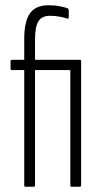

<svg xmlns="http://www.w3.org/2000/svg" viewBox="-20 -709 381 729"><path d="M77 0Q72 0 72 -6V-443H25Q20 -443 20 -448V-476Q20 -482 25 -482H72V-561Q72 -627 93.5 -658Q115 -689 164 -689Q189 -689 208 -685Q227 -681 236 -678Q241 -675 241 -669V-643Q241 -636 234 -639Q222 -643 205 -646Q188 -649 170 -649Q139 -649 126 -628.5Q113 -608 113 -560V-482H283Q288 -482 288 -476V-6Q288 0 283 0H251Q247 0 247 -6V-443H113V-6Q113 0 108 0Z"/></svg>

Font: Sofia Sans Extra Condensed Light
Style: Regular
Weight: 300
Designer: Botio Nikoltchev, Ani Petrova
Foundry: lettersoup
Version: Version 4.101